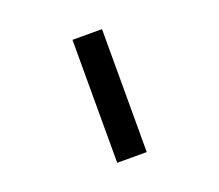

<svg xmlns="http://www.w3.org/2000/svg" viewBox="-123 -918 1245 1092"><g transform="rotate(-20 500.0 -372.0)"><path d="M411.1 0V-744.1H589.8V0Z"/></g></svg>

Font: Gen Shin Gothic Monospace Heavy
Style: Bold
Weight: 800
Designer: [Source Han Sans]
Ryoko NISHIZUKA  (kana & ideographs); Paul D. Hunt (Latin, Greek & Cyrillic); Wenlong ZHANG  (bopomofo
Version: Version 1.002.20150607